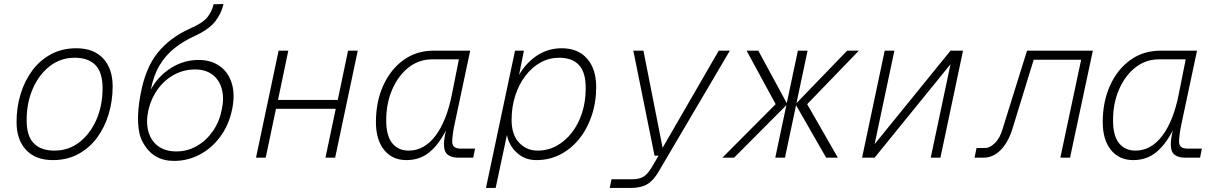

<svg xmlns="http://www.w3.org/2000/svg" viewBox="-20 -781 6040 951"><path d="M242 12Q156 12 109 -38.5Q62 -89 62 -177Q62 -249 82 -315Q102 -381 140 -432Q178 -483 233 -512.5Q288 -542 358 -542Q444 -542 491 -491.5Q538 -441 538 -353Q538 -281 518 -215Q498 -149 460 -98Q422 -47 367 -17.5Q312 12 242 12ZM250 -35Q319 -35 372.5 -76Q426 -117 457 -187Q488 -257 488 -345Q488 -423 452.5 -459Q417 -495 350 -495Q281 -495 227.5 -454Q174 -413 143 -343Q112 -273 112 -185Q112 -107 147.5 -71Q183 -35 250 -35Z M842 16Q738 16 688 -75Q667 -111 664 -172.5Q661 -234 676 -313Q700 -444 760.5 -519Q821 -594 918 -638Q983 -666 1006.5 -695Q1030 -724 1038 -760L1087 -761Q1077 -715 1046 -675Q1015 -635 943 -602Q888 -577 844.5 -542.5Q801 -508 771 -458.5Q741 -409 727 -337Q763 -404 826.5 -444Q890 -484 963 -484Q1027 -484 1070 -452.5Q1113 -421 1129 -365Q1145 -309 1129 -236Q1113 -161 1071 -104Q1029 -47 969.5 -15.5Q910 16 842 16ZM854 -31Q907 -31 953.5 -57Q1000 -83 1033 -129.5Q1066 -176 1078 -236Q1091 -295 1078.5 -340.5Q1066 -386 1032 -411.5Q998 -437 946 -437Q891 -437 843.5 -411.5Q796 -386 762.5 -340.5Q729 -295 715 -236Q702 -176 715 -129.5Q728 -83 763.5 -57Q799 -31 854 -31Z M1248 0 1360 -530H1408L1357 -286H1653L1704 -530H1752L1640 0H1592L1643 -242H1347L1296 0Z M1993 12Q1923 12 1882.5 -38.5Q1842 -89 1842 -176Q1842 -278 1878.5 -358Q1915 -438 1979 -484Q2043 -530 2128 -530H2309L2231 -163Q2226 -140 2223 -117Q2220 -94 2220 -79Q2220 -45 2261 -45H2333L2324 0H2249Q2218 0 2198.5 -14Q2179 -28 2179 -67Q2179 -79 2181.5 -96.5Q2184 -114 2189 -135Q2152 -63 2105 -25.5Q2058 12 1993 12ZM2004 -35Q2081 -35 2136.5 -108Q2192 -181 2218 -312L2253 -487H2120Q2055 -487 2004 -447Q1953 -407 1923 -338.5Q1893 -270 1893 -185Q1893 -108 1923 -71.5Q1953 -35 2004 -35Z M2387 150 2531 -530H2575L2551 -410Q2588 -473 2642.5 -507.5Q2697 -542 2762 -542Q2843 -542 2888 -490.5Q2933 -439 2933 -351Q2933 -274 2910.5 -207.5Q2888 -141 2848 -92Q2808 -43 2754.5 -15.5Q2701 12 2637 12Q2579 12 2539.5 -25Q2500 -62 2491 -113L2435 150ZM2643 -35Q2694 -35 2737.5 -59Q2781 -83 2813.5 -125.5Q2846 -168 2863.5 -223.5Q2881 -279 2881 -342Q2882 -421 2848.5 -458Q2815 -495 2749 -495Q2700 -495 2657.5 -471.5Q2615 -448 2582.5 -405.5Q2550 -363 2532 -307Q2514 -251 2514 -187Q2514 -114 2551 -74.5Q2588 -35 2643 -35Z M3000 150 3009 107H3109Q3147 107 3167.5 94Q3188 81 3208 48L3242 -10H3222L3117 -530H3167L3262 -49L3540 -530H3595L3244 66Q3218 112 3186.5 131Q3155 150 3103 150Z M3558 0 3822 -265 3678 -530H3736L3877 -270L3932 -530H3980L3925 -270L4176 -530H4234L3978 -265L4130 0H4072L3923 -260L3868 0H3820L3875 -260L3616 0Z M4250 0 4362 -530H4410L4312 -67L4688 -530H4750L4638 0H4590L4688 -463L4312 0Z M4807 0 4817 -48H4858Q4884 -48 4908.5 -73Q4933 -98 4945 -139L5067 -530H5393L5280 0H5232L5335 -485H5100L4995 -144Q4974 -76 4936.5 -38Q4899 0 4851 0Z M5593 12Q5523 12 5482.5 -38.5Q5442 -89 5442 -176Q5442 -278 5478.5 -358Q5515 -438 5579 -484Q5643 -530 5728 -530H5909L5831 -163Q5826 -140 5823 -117Q5820 -94 5820 -79Q5820 -45 5861 -45H5933L5924 0H5849Q5818 0 5798.5 -14Q5779 -28 5779 -67Q5779 -79 5781.5 -96.5Q5784 -114 5789 -135Q5752 -63 5705 -25.5Q5658 12 5593 12ZM5604 -35Q5681 -35 5736.5 -108Q5792 -181 5818 -312L5853 -487H5720Q5655 -487 5604 -447Q5553 -407 5523 -338.5Q5493 -270 5493 -185Q5493 -108 5523 -71.5Q5553 -35 5604 -35Z"/></svg>

Font: Geist Mono ExtraLight
Style: Italic
Weight: 200
Italic angle: -12°
Monospace: yes
Designer: Basement.studio, Andrés Briganti, Mateo Zaragoza
Foundry: Basement.studio, Vercel, Andrés Briganti, Guido Ferreyra, Mateo Zaragoza
Version: Version 1.500; ttfautohint (v1.8.4.7-5d5b)